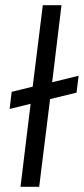

<svg xmlns="http://www.w3.org/2000/svg" viewBox="-20 -720 323 740"><path d="M25 -366 106 -386 145 -700H217L181 -403L283 -428L275 -363L173 -338L131 0H59L98 -320L17 -300Z"/></svg>

Font: Haskoy
Style: Italic
Weight: 400
Designer: Ertekin Erdin
Foundry: Ertekin Erdin
Version: Version 2.000; ttfautohint (v1.8.4.7-5d5b)